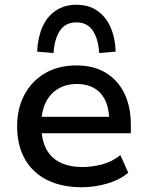

<svg xmlns="http://www.w3.org/2000/svg" viewBox="-20 -778 619 807"><path d="M324 9Q239 9 178 -21.5Q117 -52 84.5 -109.5Q52 -167 52 -247Q52 -322 82.5 -379.5Q113 -437 169 -470Q225 -503 301 -503Q373 -503 424 -472.5Q475 -442 502.5 -386Q530 -330 530 -252V-218H135V-287H456L439 -270Q439 -345 403.5 -385Q368 -425 303 -425Q258 -425 224.5 -405Q191 -385 172.5 -348Q154 -311 154 -259V-249Q154 -191 174 -152.5Q194 -114 233 -95Q272 -76 327 -76Q367 -76 409 -87Q451 -98 486 -126L519 -52Q482 -21 429 -6Q376 9 324 9ZM205 -555 136 -561Q139 -621 158.5 -665Q178 -709 214.5 -733.5Q251 -758 301 -758Q352 -758 388 -733.5Q424 -709 444 -665Q464 -621 466 -561L397 -555Q393 -616 369.5 -650Q346 -684 301 -684Q256 -684 232.5 -650Q209 -616 205 -555Z"/></svg>

Font: Nunito Sans 9pt SemiBold
Style: Regular
Weight: 600
Version: Version 3.101;gftools[0.9.27]